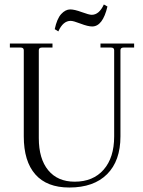

<svg xmlns="http://www.w3.org/2000/svg" viewBox="-20 -824 639 856"><path d="M240 -684 224 -694Q234 -741 253 -761.5Q272 -782 293 -782Q312 -782 344.5 -770Q377 -758 389 -758Q422 -758 443 -804L459 -795Q438 -706 391 -706Q372 -706 339.5 -718.5Q307 -731 295 -731Q261 -731 240 -684ZM289 12Q189 12 137.5 -46.5Q86 -105 86 -216V-600Q86 -612 72 -612H24V-630H214V-612H167Q153 -612 153 -600V-208Q153 -116 195 -65Q237 -14 313 -14Q395 -14 442 -67.5Q489 -121 489 -216V-600Q489 -612 475 -612H428V-630H578V-612H531Q517 -612 517 -600V-216Q517 -107 457.5 -47.5Q398 12 289 12Z"/></svg>

Font: Arapey Thin
Style: Regular
Weight: 100
Designer: Eduardo Rodriguez Tunni
Foundry: Eduardo Rodriguez Tunni
Version: Version 4.000;hotconv 1.0.109;makeotfexe 2.5.65596